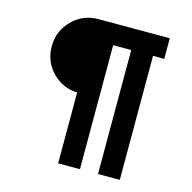

<svg xmlns="http://www.w3.org/2000/svg" viewBox="-120 -808 1090 1089"><g transform="rotate(15 425.0 -263.5)"><path d="M744 -688V-567H678V161H550V-567H444V161H316V-255Q229 -258 169 -320.5Q109 -383 109 -471Q109 -561 172 -624.5Q235 -688 325 -688Z"/></g></svg>

Font: Archicoco
Style: Regular
Weight: 400
Designer: Hector Gatti
Foundry: Hector Gatti
Version: 1.002